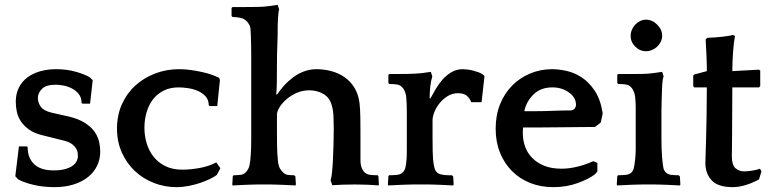

<svg xmlns="http://www.w3.org/2000/svg" viewBox="-20 -760 3176 791"><path d="M263 -280Q305 -270 331 -253Q357 -236 370.5 -216Q384 -196 388.5 -175Q393 -154 393 -136Q393 -104 380 -77Q367 -50 342.5 -30.5Q318 -11 283 0Q248 11 204 11Q158 11 118 1.5Q78 -8 55 -21L43 -34L58 -157H91L94 -153Q94 -109 121 -83.5Q148 -58 201 -58Q229 -58 248.5 -63.5Q268 -69 279.5 -77.5Q291 -86 296 -96.5Q301 -107 301 -116Q301 -123 300 -131Q299 -139 294 -147.5Q289 -156 279 -164.5Q269 -173 250 -179L154 -203Q121 -211 100 -226Q79 -241 66.5 -259.5Q54 -278 49.5 -299Q45 -320 45 -341Q45 -374 58 -399.5Q71 -425 93.5 -441.5Q116 -458 146 -466.5Q176 -475 211 -475Q255 -475 292 -464.5Q329 -454 349 -442L362 -430L351 -333H320L316 -336Q316 -358 304.5 -372.5Q293 -387 276.5 -395.5Q260 -404 242 -407.5Q224 -411 210 -411Q170 -411 153 -394Q136 -377 136 -356Q136 -338 147.5 -321Q159 -304 192 -296Z M844 -323 840 -326Q840 -349 826.5 -363.5Q813 -378 794 -386Q775 -394 753.5 -397Q732 -400 716 -400Q680 -400 653 -386Q626 -372 609 -349Q592 -326 583.5 -296Q575 -266 575 -234Q575 -200 584.5 -169Q594 -138 613 -114Q632 -90 661.5 -75.5Q691 -61 731 -61Q765 -61 803 -68Q841 -75 871 -91L888 -67L873 -39Q862 -31 844.5 -22.5Q827 -14 805 -6.5Q783 1 757.5 6Q732 11 707 11Q658 11 613.5 -6.5Q569 -24 535.5 -55.5Q502 -87 482 -131.5Q462 -176 462 -230Q462 -285 482 -330Q502 -375 537 -407Q572 -439 618.5 -457Q665 -475 718 -475Q742 -475 766.5 -471.5Q791 -468 813.5 -463Q836 -458 854 -451.5Q872 -445 883 -439L886 -430L875 -323Z M1342 -17Q1346 -30 1348 -51Q1350 -72 1351 -88Q1353 -126 1354 -164Q1355 -202 1355 -228Q1355 -251 1354 -278Q1353 -305 1347 -325Q1339 -357 1313 -372.5Q1287 -388 1255 -388Q1226 -388 1201.5 -377Q1177 -366 1159 -350Q1141 -334 1131 -317Q1121 -300 1121 -288Q1121 -237 1121 -207.5Q1121 -178 1121.5 -159Q1122 -140 1122.5 -127.5Q1123 -115 1125 -98Q1127 -77 1133 -66.5Q1139 -56 1147 -49Q1155 -41 1166 -39.5Q1177 -38 1192 -38L1197 -33L1199 0L1197 4Q1190 4 1176 3Q1162 2 1146 1.5Q1130 1 1116 0.5Q1102 0 1095 0H1041Q1034 0 1019.5 0.5Q1005 1 989.5 1.5Q974 2 959.5 3Q945 4 938 4L937 0L939 -34L942 -38Q958 -38 970.5 -39.5Q983 -41 991 -49Q999 -56 1004 -67Q1009 -78 1011 -98Q1012 -110 1013 -122Q1014 -134 1014.5 -150.5Q1015 -167 1015 -189.5Q1015 -212 1015 -244V-464Q1015 -503 1015 -530Q1015 -557 1014.5 -576.5Q1014 -596 1013.5 -611.5Q1013 -627 1012 -642Q1011 -652 1005.5 -660.5Q1000 -669 997 -672Q987 -683 970.5 -686.5Q954 -690 938 -690L934 -694V-727L938 -731H994Q1017 -731 1043 -731.5Q1069 -732 1089 -735L1124 -740L1130 -721Q1128 -716 1127 -704.5Q1126 -693 1125 -679.5Q1124 -666 1124 -653.5Q1124 -641 1124 -634Q1124 -608 1122.5 -574Q1121 -540 1121 -495Q1121 -453 1120.5 -420Q1120 -387 1118 -372L1121 -370Q1133 -388 1149.5 -406.5Q1166 -425 1186.5 -440.5Q1207 -456 1231.5 -465.5Q1256 -475 1284 -475Q1315 -475 1345 -467Q1375 -459 1399.5 -442Q1424 -425 1440 -399Q1456 -373 1461 -337Q1464 -311 1464.5 -277.5Q1465 -244 1465 -223V-102Q1465 -79 1471 -66.5Q1477 -54 1483 -49Q1492 -41 1506 -39.5Q1520 -38 1536 -38L1539 -34L1541 0L1539 4Q1518 2 1493 1Q1468 0 1443 0Q1392 0 1349 3Z M1753 -354Q1763 -373 1775.5 -394Q1788 -415 1804 -433Q1820 -451 1840.5 -463Q1861 -475 1887 -475Q1895 -475 1906.5 -473.5Q1918 -472 1929.5 -469Q1941 -466 1952 -462Q1963 -458 1969 -453L1976 -447L1964 -339H1921Q1918 -351 1905.5 -363.5Q1893 -376 1867 -376Q1844 -376 1825 -364.5Q1806 -353 1792 -336Q1778 -319 1770 -299.5Q1762 -280 1762 -264V-195Q1762 -157 1762.5 -138Q1763 -119 1764 -105Q1766 -83 1769.5 -69.5Q1773 -56 1781 -49Q1785 -45 1793.5 -42.5Q1802 -40 1811 -39Q1820 -38 1828.5 -38Q1837 -38 1842 -38L1847 -33L1849 0L1847 4Q1841 4 1827 3Q1813 2 1797 1.5Q1781 1 1767 0.5Q1753 0 1747 0H1683Q1676 0 1661.5 0.5Q1647 1 1631 1.5Q1615 2 1600.5 3Q1586 4 1579 4L1578 0L1580 -34L1583 -38Q1600 -38 1615 -39.5Q1630 -41 1638 -49Q1646 -56 1649.5 -67Q1653 -78 1655 -105Q1656 -117 1656 -137Q1656 -157 1656 -193V-266Q1656 -287 1656 -301.5Q1656 -316 1655.5 -327Q1655 -338 1654.5 -347Q1654 -356 1653 -366Q1651 -376 1647 -385Q1643 -394 1640 -397Q1630 -410 1615 -412Q1600 -414 1584 -414L1580 -418V-452L1584 -455H1602Q1624 -455 1659 -455.5Q1694 -456 1720 -459L1755 -464L1761 -445Q1755 -426 1752.5 -402Q1750 -378 1750 -355Z M2455 -255 2431 -237Q2377 -237 2324.5 -236Q2272 -235 2217 -235H2135Q2134 -228 2134 -221.5Q2134 -215 2134 -209Q2134 -183 2143 -157Q2152 -131 2171.5 -110.5Q2191 -90 2221 -77.5Q2251 -65 2294 -65Q2325 -65 2359.5 -73.5Q2394 -82 2424 -96L2441 -89V-53L2431 -42Q2407 -23 2360.5 -6Q2314 11 2260 11Q2207 11 2163.5 -6.5Q2120 -24 2088.5 -56Q2057 -88 2039.5 -132Q2022 -176 2022 -230Q2022 -285 2040 -330Q2058 -375 2089.5 -407Q2121 -439 2163.5 -457Q2206 -475 2255 -475Q2281 -475 2313.5 -468Q2346 -461 2376 -441.5Q2406 -422 2430 -386.5Q2454 -351 2463 -293ZM2256 -400Q2207 -400 2177.5 -370.5Q2148 -341 2140 -302H2190Q2225 -302 2259 -303.5Q2293 -305 2328 -305Q2341 -305 2347 -312.5Q2353 -320 2353 -328Q2353 -358 2324 -379Q2295 -400 2256 -400Z M2781 4Q2774 4 2760 3Q2746 2 2730 1.5Q2714 1 2700 0.5Q2686 0 2679 0H2625Q2618 0 2603.5 0.5Q2589 1 2573.5 1.5Q2558 2 2543.5 3Q2529 4 2522 4L2521 0L2523 -34L2526 -38Q2541 -38 2557 -39.5Q2573 -41 2581 -49Q2588 -56 2591 -67Q2594 -78 2596 -98Q2597 -105 2597.5 -112Q2598 -119 2598.5 -127Q2599 -135 2599 -146Q2599 -157 2599 -173V-286Q2599 -305 2599 -316.5Q2599 -328 2598.5 -336Q2598 -344 2597.5 -350.5Q2597 -357 2596 -366Q2594 -376 2590 -385Q2586 -394 2583 -397Q2573 -410 2558 -412Q2543 -414 2527 -414L2523 -418V-452L2527 -455H2578Q2601 -455 2627 -455.5Q2653 -456 2673 -459L2708 -464L2714 -445Q2712 -441 2710.5 -432.5Q2709 -424 2708.5 -414.5Q2708 -405 2707.5 -395.5Q2707 -386 2707 -380Q2707 -372 2706.5 -365.5Q2706 -359 2706 -350.5Q2706 -342 2705.5 -329Q2705 -316 2705 -297V-185Q2705 -165 2705.5 -152.5Q2706 -140 2706.5 -131Q2707 -122 2707.5 -114.5Q2708 -107 2709 -98Q2711 -77 2713.5 -66.5Q2716 -56 2724 -49Q2732 -41 2746.5 -39.5Q2761 -38 2776 -38L2781 -33L2783 0ZM2578 -613Q2578 -625 2583 -637Q2588 -649 2597 -658.5Q2606 -668 2617.5 -673.5Q2629 -679 2642 -679Q2667 -679 2687.5 -658.5Q2708 -638 2708 -613Q2708 -600 2702.5 -588.5Q2697 -577 2687.5 -568Q2678 -559 2666 -554Q2654 -549 2642 -549Q2616 -549 2597 -568Q2578 -587 2578 -613Z M3107 -400H2997Q2997 -342 2996.5 -292.5Q2996 -243 2996 -206.5Q2996 -170 2995.5 -147Q2995 -124 2995 -119Q2995 -80 3010 -67Q3025 -54 3045 -54Q3060 -54 3079 -57Q3098 -60 3111 -65L3117 -54L3107 -21Q3080 -6 3051.5 2.5Q3023 11 2999 11Q2938 11 2912 -17Q2886 -45 2886 -89Q2886 -98 2887 -124.5Q2888 -151 2889 -191.5Q2890 -232 2891 -285Q2892 -338 2892 -400H2840L2836 -405V-449L2840 -453L2892 -467Q2892 -499 2890.5 -532.5Q2889 -566 2887 -598L2894 -604L2908 -605Q2915 -605 2927.5 -606Q2940 -607 2954 -608.5Q2968 -610 2980.5 -612Q2993 -614 2999 -616L3008 -612Q3003 -587 3000 -545.5Q2997 -504 2997 -467L3107 -473L3112 -469V-405Z"/></svg>

Font: QuattrocentoBold
Style: Bold
Weight: 700
Designer: Pablo Impallari
Foundry: Pablo Impallari, Igino Marini, Branda Gallo
Version: Version 2.000